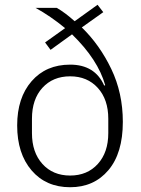

<svg xmlns="http://www.w3.org/2000/svg" viewBox="-20 -773 591 805"><path d="M389 -753 413 -722 323 -658Q398 -585 446.5 -484Q495 -383 495 -262Q495 -131 434.5 -59.5Q374 12 274 12Q173 12 112.5 -58.5Q52 -129 52 -247Q52 -363 112.5 -432.5Q173 -502 274 -502Q378 -502 417 -414L421 -416Q391 -523 282 -629L192 -564L169 -595L253 -655Q191 -706 129 -740H218Q253 -720 293 -684ZM434 -215V-275Q434 -356 390 -404.5Q346 -453 274 -453Q202 -453 158 -405Q114 -357 114 -275V-215Q114 -134 158 -85.5Q202 -37 274 -37Q346 -37 390 -85.5Q434 -134 434 -215Z"/></svg>

Font: IBM Plex Sans Light
Style: Regular
Weight: 300
Designer: Mike Abbink, Paul van der Laan, Pieter van Rosmalen
Foundry: Bold Monday
Version: Version 3.0